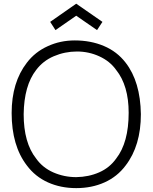

<svg xmlns="http://www.w3.org/2000/svg" viewBox="-20 -978 806 1014"><path d="M273 -819 245 -862.5 382.5 -958.5 521 -862.5 492.5 -819 382.5 -895ZM122 -104Q41.5 -208.5 41.5 -381Q41.5 -543 122 -647Q165.5 -704 232 -734Q298 -764.5 375 -764.5Q459 -764.5 528.5 -735.2Q598 -706 643.5 -647Q721.5 -546.5 724 -375Q724 -208.5 643.5 -104Q599.5 -45 532.2 -14.8Q465 15.5 382.5 15.5Q300.5 15.5 233.2 -14.8Q166 -45 122 -104ZM593.5 -140.5Q659.5 -225 659.5 -382.5Q659.5 -526 593.5 -608.5Q560.5 -655 504.5 -680.5Q449 -706 386.5 -706Q322.5 -706 264 -681Q207 -656.5 171 -608.5Q107 -526.5 105 -375Q105 -223.5 171 -140.5Q205 -92.5 261.5 -67.5Q319 -42.5 382.5 -42.5Q448.5 -43.5 503.8 -67.8Q559 -92 593.5 -140.5Z"/></svg>

Font: Russisch Sans Light
Style: Regular
Weight: 300
Designer: Michael Sharanda (font) & Cristiano Sobral (main changes)
Foundry: Michael Sharanda
Version: Version 2.00;September 8, 2020;FontCreator 13.0.0.2681 64-bi